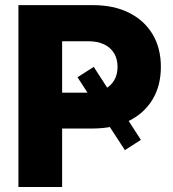

<svg xmlns="http://www.w3.org/2000/svg" viewBox="-20 -748 693 768"><path d="M355 -480.5 543.5 -188.5 479.5 -147.5 290 -439ZM53.7 0V-727.5H351.1Q435.1 -727.5 496.1 -697Q557.1 -666.5 590.3 -611.1Q623.5 -555.7 623.5 -480.5Q623.5 -405.3 590.1 -349.9Q556.6 -294.4 495.1 -264.2Q433.6 -233.9 349.6 -233.9H154.8V-377.4H333.5Q370.1 -377.4 396.2 -390.1Q422.4 -402.8 436.3 -426Q450.2 -449.2 450.2 -480.5Q450.2 -512.2 436.3 -535.2Q422.4 -558.1 396.2 -570.6Q370.1 -583 333.5 -583H228.5V0Z"/></svg>

Font: Inter 28pt ExtraBold
Style: Regular
Weight: 800
Designer: Rasmus Andersson
Foundry: rsms
Version: Version 4.001;git-66647c0bb